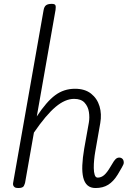

<svg xmlns="http://www.w3.org/2000/svg" viewBox="-20 -948 666 968"><path d="M72 0Q59.5 0 53.8 -4.2Q48 -8.5 46.5 -14.2Q45 -20 46 -25L199.5 -895.5Q202.5 -914 211.8 -921.2Q221 -928.5 241 -928.5Q256 -928.5 259.2 -921.8Q262.5 -915 260 -898L165.5 -361Q214 -435 258 -467.8Q302 -500.5 358 -500.5Q408 -500.5 439 -476Q470 -451.5 481.8 -412.2Q493.5 -373 485.5 -327.5L460 -182Q457 -165.5 454.8 -143.5Q452.5 -121.5 452.8 -100.8Q453 -80 457.5 -66.2Q462 -52.5 472.5 -52.5Q490 -52.5 504.8 -65Q519.5 -77.5 536.5 -106.5L545 -120.5Q555 -138.5 563 -146Q571 -153.5 581 -153.5Q591 -153.5 597.5 -147Q604 -140.5 604 -127.5Q604 -120 594.5 -104Q585 -88 573.5 -68Q552 -33 525.5 -16.5Q499 0 461.5 0Q436.5 0 421.2 -13.5Q406 -27 399.8 -52.5Q393.5 -78 395 -114.8Q396.5 -151.5 404.5 -198.5L428 -330Q432.5 -356 428.2 -383.5Q424 -411 406.5 -430.2Q389 -449.5 353.5 -449.5Q308.5 -449.5 260.2 -409Q212 -368.5 151 -279.5L106.5 -27Q105.5 -22 100.5 -11Q95.5 0 72 0Z"/></svg>

Font: Edu VIC WA NT Hand Pre
Style: Regular
Weight: 400
Designer: Tina and Corey Anderson, Eben Sorkin, Mirko Velimirovic
Foundry: Google for Education
Version: Version 1.000